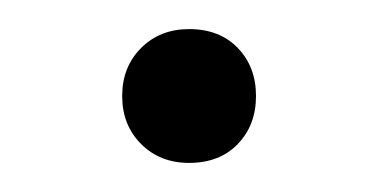

<svg xmlns="http://www.w3.org/2000/svg" viewBox="-20 -109 259 132"><path d="M110 3Q90 3 77 -10Q64 -23 64 -43Q64 -63 77 -76Q90 -89 110 -89Q131 -89 143.5 -76Q156 -63 156 -43Q156 -23 143.5 -10Q131 3 110 3Z"/></svg>

Font: Nunito ExtraLight Light
Style: Regular
Weight: 300
Version: Version 3.602